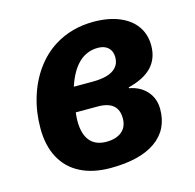

<svg xmlns="http://www.w3.org/2000/svg" viewBox="-88 -646 755 745"><g transform="rotate(-15 290.0 -273.5)"><path d="M43.9 -209.5Q43.9 -274.4 61.8 -333Q79.6 -391.6 112.8 -437.7Q146 -483.9 191.9 -512.7Q261.2 -555.7 349.1 -555.7Q408.2 -555.7 451.9 -537.8Q495.6 -520 519 -487.1Q542.5 -454.1 542.5 -409.2Q542.5 -357.4 511.5 -324Q480.5 -290.5 416 -274.4V-271Q460.9 -262.7 486.6 -233.2Q512.2 -203.6 512.2 -161.6Q512.2 -79.1 449 -34.7Q385.7 9.8 267.6 9.8Q197.3 9.8 147 -15.9Q96.7 -41.5 70.3 -90.8Q43.9 -140.1 43.9 -209.5ZM362.8 -164.6Q362.8 -233.9 281.2 -233.9H192.4Q189.9 -213.4 189.9 -200.2Q189.9 -147 212.4 -119.9Q234.9 -92.8 278.3 -92.8Q317.4 -92.8 340.1 -111.3Q362.8 -129.9 362.8 -164.6ZM286.1 -332Q355.5 -332 380.9 -359.9Q396 -375.5 396 -400.9Q396 -425.3 381.1 -439.5Q366.2 -453.6 339.8 -453.6Q251 -453.6 210.9 -332Z"/></g></svg>

Font: Viking Open Sans
Style: Bold Italic
Weight: 700
Italic angle: -12°
Foundry: Ascender Corporation
Version: Version 2.000